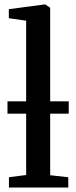

<svg xmlns="http://www.w3.org/2000/svg" viewBox="-20 -839 342 859"><path d="M97 -56V-746.5L19.5 -757.5V-798L179 -819H183L204.5 -804V-55L285.5 -46V0H20V-46ZM287.5 -385.5V-330.5H13.5V-385.5Z"/></svg>

Font: Merriweather 36pt Medium
Style: Regular
Weight: 500
Version: Version 2.100